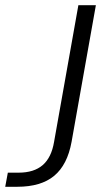

<svg xmlns="http://www.w3.org/2000/svg" viewBox="-156 -490 426 735"><path d="M-126 171H-85Q-26 171 7.5 142Q41 113 51 53L144 -470H211L118 53Q102 141 51.5 183Q1 225 -90 225H-136Z"/></svg>

Font: KoHo
Style: Italic
Weight: 400
Italic angle: -10°
Designer: Cadson Demak & Katatrad Team
Foundry: Cadson Demak Co.,Ltd.
Version: Version 1.000